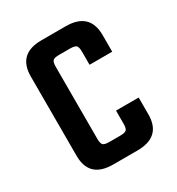

<svg xmlns="http://www.w3.org/2000/svg" viewBox="-126 -570 603 653"><g transform="rotate(-30 175.5 -244.0)"><path d="M320 -334H231V-386Q231 -404 225 -409.5Q219 -415 201 -415H158Q140 -415 134 -409.5Q128 -404 128 -386V-102Q128 -84 134 -78.5Q140 -73 158 -73H201Q219 -73 225 -78.5Q231 -84 231 -102V-154H320V-88Q320 0 226 0H131Q38 0 38 -88V-399Q38 -488 131 -488H226Q320 -488 320 -399Z"/></g></svg>

Font: Teko Regular
Style: Regular
Weight: 400
Designer: Manushi Parikh, Jonny Pinhorn
Foundry: Indian Type Foundry
Version: Version 1.105;PS 1.0;hotconv 1.0.78;makeotf.lib2.5.61930; tt